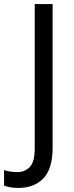

<svg xmlns="http://www.w3.org/2000/svg" viewBox="-87 -734 362 945"><path d="M3 191Q-39 191 -67 179V103Q-53 108 -36.5 110.5Q-20 113 -1 113Q35 113 59.5 88Q84 63 84 -5V-714H172V-7Q172 97 126.5 144Q81 191 3 191Z"/></svg>

Font: Noto Sans Ethiopic SemCond
Style: Regular
Weight: 400
Width: 4
Designer: Monotype Design Team
Foundry: Monotype Imaging Inc.
Version: Version 2.102; ttfautohint (v1.8.4.7-5d5b)